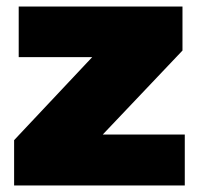

<svg xmlns="http://www.w3.org/2000/svg" viewBox="-20 -565 609 585"><path d="M23 0V-138L261 -391H37V-545H536V-411L293 -155H543V0Z"/></svg>

Font: Hubot Sans Condensed ExtraLight Black
Style: Regular
Weight: 900
Version: Version 2.000